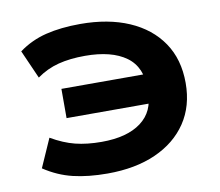

<svg xmlns="http://www.w3.org/2000/svg" viewBox="-79 -811 1054 918"><g transform="rotate(-10 447.5 -352.5)"><path d="M372 11Q278 11 205 -6.5Q132 -24 66 -68L127 -206Q187 -171 243 -157Q299 -143 370 -143Q494 -143 562 -194Q630 -245 628 -338L647 -284H224V-426H651L630 -351Q632 -460 561.5 -511Q491 -562 362 -562Q289 -562 232.5 -547.5Q176 -533 127 -498L66 -636Q126 -680 199 -698Q272 -716 366 -716Q502 -716 602.5 -672.5Q703 -629 758.5 -547.5Q814 -466 814 -351Q814 -239 759.5 -158Q705 -77 606 -33Q507 11 372 11Z"/></g></svg>

Font: Nunito Sans 7pt Expanded ExtraBold
Style: Regular
Weight: 800
Width: 7
Designer: Vernon Adams
Foundry: Vernon Adams
Version: Version 3.101;gftools[0.9.27]